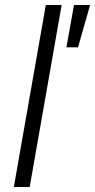

<svg xmlns="http://www.w3.org/2000/svg" viewBox="-20 -743 378 763"><path d="M35 0 162 -723H225L98 0ZM244 -555 274 -723H338L290 -555Z"/></svg>

Font: Archivo Expanded ExtraLight
Style: Italic
Weight: 250
Width: 7
Italic angle: -10°
Designer: Hector Gatti
Foundry: Omnibus-Type
Version: Version 2.001